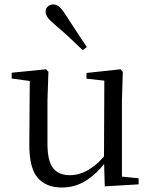

<svg xmlns="http://www.w3.org/2000/svg" viewBox="-20 -838 693 873"><path d="M260.9 14.6Q189.8 14.6 151.1 -29.8Q112.3 -74.2 113.3 -185.8L115.5 -483.7L137.7 -466.6L33.1 -481V-507.3L189.5 -523L200.2 -511.5L195.8 -380.4V-185.1Q195.8 -105.3 221.6 -73.3Q247.4 -41.4 296.3 -41.4Q342.8 -41.4 386.1 -68.1Q429.4 -94.9 464.9 -141.8L488.1 -103H461.7Q423.1 -51 373.2 -18.2Q323.3 14.6 260.9 14.6ZM456.4 9.3 452.8 -114.1V-115.5L454.4 -471.2L373.2 -480.3V-506.2L528.2 -523L538.4 -511.5L534.4 -380.4V-35L610.3 -27.4V0.2ZM374.8 -624 356 -610.1Q325.9 -639.2 295.1 -667.9Q264.3 -696.6 231.7 -723.8Q208.8 -742.9 198.1 -757Q187.4 -771.1 187.4 -783.8Q187.4 -800.3 198.2 -809.1Q208.9 -817.9 221.8 -817.9Q236 -817.9 248.5 -807.8Q261 -797.8 276.8 -773Q302.1 -734 326.5 -696.9Q350.9 -659.9 374.8 -624Z"/></svg>

Font: Noto Serif SC ExtraLight
Style: Regular
Weight: 200
Designer: Ryoko NISHIZUKA 西塚涼子 (kana & ideographs); Frank Grießhammer (Latin, Greek & Cyrillic); Wenlong ZHANG 张文龙 (bopomofo); San
Foundry: Adobe
Version: Version 2.002-H1;hotconv 1.1.0;makeotfexe 2.6.0